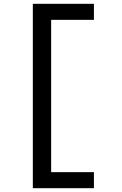

<svg xmlns="http://www.w3.org/2000/svg" viewBox="-20 -843 640 1006"><path d="M152 143V-823H472V-739H248V59H472V143Z"/></svg>

Font: Iosevka Medium Extended
Style: Regular
Weight: 500
Width: 7
Monospace: yes
Designer: Belleve Invis
Foundry: Belleve Invis
Version: Version 32.5.0; ttfautohint (v1.8.4)